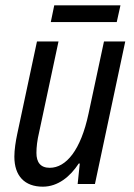

<svg xmlns="http://www.w3.org/2000/svg" viewBox="-20 -692 503 722"><path d="M171 -609H419L433 -672H184ZM141 10C198 10 244 -28 276 -77H280L272 0H337L451 -536H371L313 -265C284 -128 229 -61 167 -61C132 -61 117 -82 117 -117C117 -139 120 -165 127 -194L200 -536H119L45 -189C39 -161 34 -129 34 -103C34 -30 73 10 141 10Z"/></svg>

Font: Noto Sans Condensed
Style: Italic
Weight: 400
Width: 3
Italic angle: -12°
Designer: Monotype Design Team
Foundry: Monotype Imaging Inc.
Version: Version 2.013